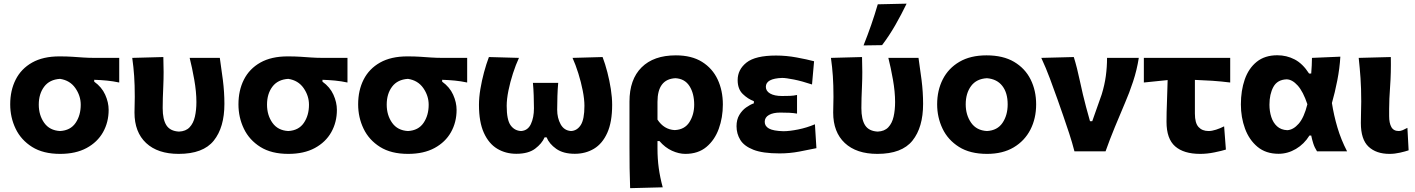

<svg xmlns="http://www.w3.org/2000/svg" viewBox="-20 -808 7556 1025"><path d="M301 13.5Q210.5 13.5 151.5 -23.5Q92.5 -60.5 63.5 -120.8Q34.5 -181 34.5 -251Q34.5 -325.5 63.8 -383.2Q93 -441 151.5 -474Q210 -507 297.5 -507Q336.5 -507 366 -505Q395.5 -503 424.2 -501Q453 -499 490 -499H616.5V-367.5Q584 -374.5 550.5 -377.8Q517 -381 483 -382V-372Q523 -343.5 541.5 -302.5Q560 -261.5 560 -221.5Q560 -155.5 530 -102.2Q500 -49 442.2 -17.8Q384.5 13.5 301 13.5ZM300.5 -108.5Q356 -111.5 383.5 -151.8Q411 -192 411 -249Q411 -296.5 382.2 -337.8Q353.5 -379 300.5 -387Q244.5 -383.5 215.8 -345.2Q187 -307 187 -249.5Q187 -193 216 -152.2Q245 -111.5 300.5 -108.5Z M934 13.5Q822 13.5 760 -44.5Q698 -102.5 698 -207Q698 -231.5 698.8 -251.5Q699.5 -271.5 699.5 -291Q699.5 -354.5 696.2 -402Q693 -449.5 686 -499L852 -503.5Q855 -420 851.8 -349.8Q848.5 -279.5 848.5 -231Q848.5 -170 868.5 -139Q888.5 -108 935.5 -105.5Q972 -107 992.2 -128.5Q1012.5 -150 1020.5 -185.2Q1028.5 -220.5 1028.5 -263.5Q1028.5 -318 1017 -383Q1005.5 -448 992.5 -499H1153.5Q1161.5 -446 1169.8 -381Q1178 -316 1178 -253.5Q1178 -128 1121.2 -57.2Q1064.5 13.5 934 13.5Z M1519.5 13.5Q1429 13.5 1370 -23.5Q1311 -60.5 1282 -120.8Q1253 -181 1253 -251Q1253 -325.5 1282.2 -383.2Q1311.5 -441 1370 -474Q1428.5 -507 1516 -507Q1555 -507 1584.5 -505Q1614 -503 1642.8 -501Q1671.5 -499 1708.5 -499H1835V-367.5Q1802.5 -374.5 1769 -377.8Q1735.5 -381 1701.5 -382V-372Q1741.5 -343.5 1760 -302.5Q1778.5 -261.5 1778.5 -221.5Q1778.5 -155.5 1748.5 -102.2Q1718.5 -49 1660.8 -17.8Q1603 13.5 1519.5 13.5ZM1519 -108.5Q1574.5 -111.5 1602 -151.8Q1629.5 -192 1629.5 -249Q1629.5 -296.5 1600.8 -337.8Q1572 -379 1519 -387Q1463 -383.5 1434.2 -345.2Q1405.5 -307 1405.5 -249.5Q1405.5 -193 1434.5 -152.2Q1463.5 -111.5 1519 -108.5Z M2158.5 13.5Q2068 13.5 2009 -23.5Q1950 -60.5 1921 -120.8Q1892 -181 1892 -251Q1892 -325.5 1921.2 -383.2Q1950.5 -441 2009 -474Q2067.5 -507 2155 -507Q2194 -507 2223.5 -505Q2253 -503 2281.8 -501Q2310.5 -499 2347.5 -499H2474V-367.5Q2441.5 -374.5 2408 -377.8Q2374.5 -381 2340.5 -382V-372Q2380.5 -343.5 2399 -302.5Q2417.5 -261.5 2417.5 -221.5Q2417.5 -155.5 2387.5 -102.2Q2357.5 -49 2299.8 -17.8Q2242 13.5 2158.5 13.5ZM2158 -108.5Q2213.5 -111.5 2241 -151.8Q2268.5 -192 2268.5 -249Q2268.5 -296.5 2239.8 -337.8Q2211 -379 2158 -387Q2102 -383.5 2073.2 -345.2Q2044.5 -307 2044.5 -249.5Q2044.5 -193 2073.5 -152.2Q2102.5 -111.5 2158 -108.5Z M2736.5 13Q2679.5 13 2634.5 -14Q2589.5 -41 2563.2 -98.8Q2537 -156.5 2537 -248Q2537 -287.5 2544.5 -332.5Q2552 -377.5 2564 -422Q2576 -466.5 2590 -503.5L2750.5 -499Q2733.5 -462.5 2718.5 -416.2Q2703.5 -370 2694.2 -324Q2685 -278 2685 -243Q2685 -168 2706 -139Q2727 -110 2762 -108.5Q2798 -111 2814.2 -145.8Q2830.5 -180.5 2830.5 -230Q2830.5 -263 2829.2 -298.8Q2828 -334.5 2825 -365.5H2960Q2957 -333 2955.8 -295.5Q2954.5 -258 2954.5 -222.5Q2954.5 -178 2973 -144.5Q2991.5 -111 3028.5 -108.5Q3060.5 -110 3080.2 -140.2Q3100 -170.5 3100 -243Q3100 -278 3091 -324Q3082 -370 3067.5 -416.2Q3053 -462.5 3036.5 -499L3197 -503.5Q3211 -466.5 3222.5 -422Q3234 -377.5 3241 -332.5Q3248 -287.5 3248 -248Q3248 -156.5 3222 -98.8Q3196 -41 3151 -14Q3106 13 3048.5 13Q2987 13 2949.5 -13.5Q2912 -40 2898 -75H2887.5Q2873 -41.5 2836.8 -14.2Q2800.5 13 2736.5 13Z M3344 196.5Q3342 143 3341.2 90.5Q3340.5 38 3340.5 -24V-266Q3340.5 -384 3405 -448.2Q3469.5 -512.5 3588 -512.5Q3672 -512.5 3727.8 -477.8Q3783.5 -443 3811.2 -383.8Q3839 -324.5 3839 -250Q3839 -180.5 3817.2 -120.5Q3795.5 -60.5 3751.2 -23.5Q3707 13.5 3638.5 13.5Q3604.5 13.5 3567.5 -3.2Q3530.5 -20 3500.5 -55H3490V-16Q3490 40 3496.8 89.2Q3503.5 138.5 3518 192ZM3582 -113.5Q3635.5 -116 3660.8 -156.5Q3686 -197 3686 -249Q3686 -309 3660.8 -348.5Q3635.5 -388 3585.5 -390.5Q3490 -385.5 3490 -264V-169.5Q3524.5 -116.5 3582 -113.5Z M4141.5 11Q4052 11 4002.2 -8.5Q3952.5 -28 3932.2 -61Q3912 -94 3912 -134Q3912 -169.5 3926.8 -194.2Q3941.5 -219 3963 -234.2Q3984.5 -249.5 4004.5 -256.5V-268Q3973 -279.5 3945.5 -306Q3918 -332.5 3918 -380.5Q3918 -436.5 3965.2 -474Q4012.5 -511.5 4123 -511.5Q4178 -511.5 4233.2 -501.2Q4288.5 -491 4326 -481L4315 -357Q4261 -375 4218.2 -383.5Q4175.5 -392 4155.5 -392Q4068.5 -389 4068.5 -344.5Q4068.5 -322 4091.2 -308.8Q4114 -295.5 4155 -295.5Q4177.5 -295.5 4197.2 -296.2Q4217 -297 4235 -301V-201.5Q4215 -205 4193.5 -206Q4172 -207 4145.5 -207Q4107.5 -207 4085 -194.2Q4062.5 -181.5 4062.5 -157.5Q4062.5 -134.5 4085.2 -121.8Q4108 -109 4162 -107.5Q4194.5 -107.5 4240.8 -116.8Q4287 -126 4330.5 -144.5L4338.5 -17Q4300.5 -9 4248.2 1Q4196 11 4141.5 11Z M4664 13.5Q4552 13.5 4490 -44.5Q4428 -102.5 4428 -207Q4428 -231.5 4428.8 -251.5Q4429.5 -271.5 4429.5 -291Q4429.5 -354.5 4426.2 -402Q4423 -449.5 4416 -499L4582 -503.5Q4585 -420 4581.8 -349.8Q4578.5 -279.5 4578.5 -231Q4578.5 -170 4598.5 -139Q4618.5 -108 4665.5 -105.5Q4702 -107 4722.2 -128.5Q4742.5 -150 4750.5 -185.2Q4758.5 -220.5 4758.5 -263.5Q4758.5 -318 4747 -383Q4735.5 -448 4722.5 -499H4883.5Q4891.5 -446 4899.8 -381Q4908 -316 4908 -253.5Q4908 -128 4851.2 -57.2Q4794.5 13.5 4664 13.5ZM4590 -565.5Q4612 -620.5 4631 -675.2Q4650 -730 4666 -785L4820 -788.5Q4792.5 -731.5 4759.8 -674.2Q4727 -617 4689 -567Z M5249.5 13.5Q5158.5 13.5 5099.5 -23.8Q5040.5 -61 5011.8 -121.2Q4983 -181.5 4983 -251Q4983 -325.5 5013.2 -384.8Q5043.5 -444 5102.2 -478.2Q5161 -512.5 5246.5 -512.5Q5335 -512.5 5393.8 -477.8Q5452.5 -443 5482 -383.8Q5511.5 -324.5 5511.5 -251Q5511.5 -175.5 5480.8 -115.8Q5450 -56 5391.5 -21.2Q5333 13.5 5249.5 13.5ZM5249 -108.5Q5304.5 -111.5 5332 -152.2Q5359.5 -193 5359.5 -251Q5359.5 -312.5 5331 -349.2Q5302.5 -386 5249 -390.5Q5193 -387.5 5164.2 -348.8Q5135.5 -310 5135.5 -251Q5135.5 -194.5 5164.2 -153Q5193 -111.5 5249 -108.5Z M5716 0Q5704 -47 5688.2 -95Q5672.5 -143 5656.5 -189L5625.5 -277.5Q5606 -332.5 5585.2 -388.2Q5564.5 -444 5539 -499L5712.5 -503.5Q5730 -447.5 5745.2 -375Q5760.5 -302.5 5778 -237L5799 -161H5811L5861.5 -304Q5877 -354.5 5883.5 -402.2Q5890 -450 5890 -499H6059.5Q6049.5 -434.5 6028.8 -372Q6008 -309.5 5987 -261.5Q5959 -196 5931.8 -129.8Q5904.5 -63.5 5882 0Z M6387 13.5Q6299.5 13.5 6253.5 -26.8Q6207.5 -67 6207.5 -157.5Q6207.5 -208 6209.8 -261.8Q6212 -315.5 6213.5 -380.5L6086.5 -367.5V-499H6547.5V-367.5Q6500 -373.5 6452.2 -376.8Q6404.5 -380 6359 -381.5Q6359 -336.5 6359 -291.5Q6359 -246.5 6359 -201.5Q6359 -151 6378.5 -129.8Q6398 -108.5 6432 -108.5Q6450 -108.5 6472.2 -115.8Q6494.5 -123 6515 -133.5L6524.5 -9.5Q6502.5 -2.5 6463.2 5.5Q6424 13.5 6387 13.5Z M6805.5 13Q6738 13 6693.2 -24.2Q6648.5 -61.5 6626.5 -121.5Q6604.5 -181.5 6604.5 -250.5Q6604.5 -324.5 6625.2 -384Q6646 -443.5 6689.2 -478.2Q6732.5 -513 6799 -513Q6848.5 -513 6891.5 -490.8Q6934.5 -468.5 6968.5 -415.5H6980Q6982 -438 6982.8 -458.5Q6983.5 -479 6984 -499L7135.5 -505.5Q7132 -443.5 7119.2 -378.5Q7106.5 -313.5 7090.5 -258Q7100.5 -193 7119.8 -127.8Q7139 -62.5 7171.5 0H7011Q6998 -20 6991 -42Q6984 -64 6980 -84.5H6970.5Q6942.5 -39 6898.5 -13Q6854.5 13 6805.5 13ZM6852 -113Q6884 -114.5 6913 -147.5Q6942 -180.5 6959.5 -251.5Q6937 -319 6907.8 -351.5Q6878.5 -384 6848.5 -384.5Q6799 -382.5 6778 -344Q6757 -305.5 6757 -249Q6757 -214 6766.8 -183.5Q6776.5 -153 6797.5 -133.8Q6818.5 -114.5 6852 -113Z M7398 13.5Q7327 13.5 7286 -25Q7245 -63.5 7245 -151.5Q7245 -187.5 7246 -212.5Q7247 -237.5 7247 -266Q7247 -337.5 7243.2 -390.8Q7239.5 -444 7233.5 -499L7405 -503.5Q7406.5 -418.5 7401.2 -347.2Q7396 -276 7396 -226.5V-188Q7396 -151 7407.8 -129.8Q7419.5 -108.5 7447.5 -108.5Q7457 -108.5 7468.5 -113.2Q7480 -118 7493.5 -125.5L7500 -5.5Q7482.5 0.5 7454 7Q7425.5 13.5 7398 13.5Z"/></svg>

Font: Commissioner Flair
Style: Bold
Weight: 700
Designer: Kostas Bartsokas
Foundry: Kostas Bartsokas
Version: Version 1.000; ttfautohint (v1.8.3)